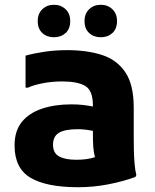

<svg xmlns="http://www.w3.org/2000/svg" viewBox="-20 -772 648 804"><path d="M307 12Q175 12 108 -27.5Q41 -67 41 -163Q41 -224 71.5 -261.5Q102 -299 156 -317Q210 -335 279 -335Q305 -335 327 -332.5Q349 -330 369 -326V-331Q369 -393 337 -412Q305 -431 241 -431Q198 -431 159.5 -423.5Q121 -416 97 -405H87V-539Q123 -549 167.5 -555.5Q212 -562 262 -562Q344 -562 406.5 -542Q469 -522 504.5 -470Q540 -418 540 -321V-200Q540 -179 540.5 -148Q541 -117 543.5 -87Q546 -57 551 -39L547 -31Q495 -12 433 0Q371 12 307 12ZM202 -166Q202 -131 227.5 -117Q253 -103 300 -103Q321 -103 340.5 -105.5Q360 -108 378 -114Q372 -134 370.5 -157.5Q369 -181 369 -224Q355 -227 338.5 -229Q322 -231 306 -231Q252 -231 227 -216Q202 -201 202 -166ZM402 -616Q373 -616 353.5 -633.5Q334 -651 334 -684Q334 -715 353.5 -733.5Q373 -752 402 -752Q431 -752 450.5 -733.5Q470 -715 470 -684Q470 -651 450.5 -633.5Q431 -616 402 -616ZM206 -616Q177 -616 157.5 -633.5Q138 -651 138 -684Q138 -715 157.5 -733.5Q177 -752 206 -752Q235 -752 254.5 -733.5Q274 -715 274 -684Q274 -651 254.5 -633.5Q235 -616 206 -616Z"/></svg>

Font: Kufam
Style: Bold
Weight: 700
Designer: Wael Morcos, Artur Schmal
Foundry: Original Type
Version: Version 1.300; ttfautohint (v1.8.3)